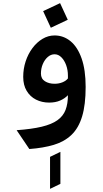

<svg xmlns="http://www.w3.org/2000/svg" viewBox="-20 -938 656 1224"><path d="M167 12 86 -108Q182.5 -115 246 -130.2Q309.5 -145.5 346 -171.5Q382.5 -197.5 397.8 -237Q413 -276.5 413 -331Q393 -310 363.2 -297Q333.5 -284 293 -284Q247 -284 209.5 -303Q172 -322 150 -358.8Q128 -395.5 128 -448Q128 -499.5 143.5 -546.8Q159 -594 186.8 -631.2Q214.5 -668.5 250.8 -690.2Q287 -712 328 -712Q385 -712 429.8 -675.2Q474.5 -638.5 500.2 -565.5Q526 -492.5 526 -384Q526 -270 503.5 -195.8Q481 -121.5 435.8 -78.2Q390.5 -35 323.5 -14.8Q256.5 5.5 167 12ZM299 266V62L365 30V234ZM328 -404Q355 -404 378 -413.2Q401 -422.5 413 -438V-456Q413 -491.5 401.8 -522.5Q390.5 -553.5 371.2 -572.8Q352 -592 328 -592Q304.5 -592 284.8 -575Q265 -558 253 -530Q241 -502 241 -469Q241 -436 266.5 -420Q292 -404 328 -404ZM304 -761 255 -867 363 -918 412 -812Z"/></svg>

Font: Overpass Mono
Style: Bold
Weight: 700
Monospace: yes
Designer: Delve Withrington, Dave Bailey
Foundry: Delve Fonts LLC
Version: Version 4.000